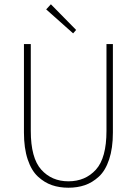

<svg xmlns="http://www.w3.org/2000/svg" viewBox="-20 -866 640 898"><path d="M92 -246V-660H124V-254Q124 -127 173 -72.5Q222 -18 300 -18Q379 -18 428.5 -72.5Q478 -127 478 -254V-660H508V-246Q508 -173 490.5 -120.5Q473 -68 442.5 -40Q412 -12 377 0Q342 12 300 12Q258 12 223 0Q188 -12 157.5 -40Q127 -68 109.5 -120.5Q92 -173 92 -246ZM322 -710 196 -822 218 -846 336 -726Z"/></svg>

Font: TypoPRO Source Code Pro
Style: Regular
Weight: 200
Monospace: yes
Designer: Paul D. Hunt, Teo Tuominen
Foundry: Adobe Systems Incorporated
Version: Version 2.010;PS 1.0;hotconv 1.0.84;makeotf.lib2.5.63406